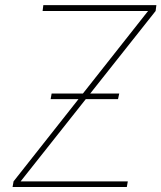

<svg xmlns="http://www.w3.org/2000/svg" viewBox="-20 -748 645 768"><path d="M30.3 0 34.2 -22.5 572.3 -704.1H150.4L153.3 -727.5H605.5L602.5 -704.1L62.5 -22.5H491.2L487.3 0ZM182.6 -351.6 186.5 -374H457L452.1 -351.6Z"/></svg>

Font: Inter Tight Thin
Style: Italic
Weight: 250
Italic angle: -9.39999°
Designer: Rasmus Andersson
Foundry: rsms
Version: Version 3.004